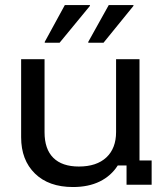

<svg xmlns="http://www.w3.org/2000/svg" viewBox="-20 -736 665 765"><path d="M270.8 9.2Q174.2 9.2 119.2 -44.6Q64.2 -98.3 64.2 -189.2V-500H157.5V-209.2Q157.5 -141.7 192.5 -107.1Q227.5 -72.5 294.2 -72.5Q365 -72.5 403.8 -108.8Q442.5 -145 442.5 -210V-500H535.8V-96.7H584.2V0H484.2V-76.7H449.2Q422.5 -35 377.5 -12.9Q332.5 9.2 270.8 9.2ZM331.7 -565.8V-569.2L413.3 -715.8H511.7V-712.5L392.5 -565.8ZM158.3 -565.8V-569.2L238.3 -715.8H338.3V-712.5L217.5 -565.8Z"/></svg>

Font: Funnel Display
Style: Regular
Weight: 400
Designer: NORD ID, Kristian Moeller
Foundry: Dicotype
Version: Version 1.000